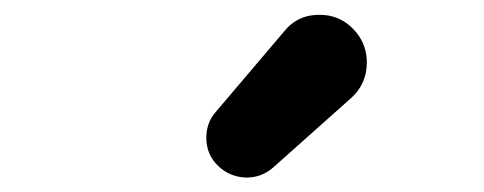

<svg xmlns="http://www.w3.org/2000/svg" viewBox="-20 -914 666 264"><path d="M355.5 -683.6Q339.8 -669.9 319.3 -669.9Q318.4 -669.9 317.4 -669.9Q295.9 -670.9 280.3 -685.5Q263.7 -701.2 263.7 -724.6Q263.7 -745.1 276.4 -759.8L370.1 -870.1Q387.7 -892.6 416 -893.6Q418 -893.6 419.9 -893.6Q446.3 -893.6 464.8 -875Q484.4 -855.5 484.4 -828.1Q484.4 -798.8 462.9 -779.3Z"/></svg>

Font: Gen Jyuu GothicX Bold
Style: Bold
Weight: 700
Designer: Ryoko NISHIZUKA (kana &amp; ideographs); Paul D. Hunt (Latin, Greek &amp; Cyrillic); Wenlong ZHANG (bopomofo); Sandoll C
Version: Version 1.058.20140828